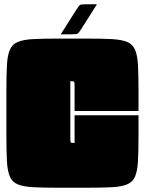

<svg xmlns="http://www.w3.org/2000/svg" viewBox="-20 -881 680 901"><path d="M385 -700Q458 -700 504.5 -697.5Q551 -695 577 -684Q603 -673 614 -647Q625 -621 627.5 -575Q630 -529 630 -455V-360H330V-480Q330 -495 327.5 -497.5Q325 -500 310 -500V-230Q310 -215 312.5 -212.5Q315 -210 330 -210V-340H630V-245Q630 -172 627.5 -125.5Q625 -79 614 -53Q603 -27 577 -16Q551 -5 505 -2.5Q459 0 385 0H255Q182 0 135.5 -2.5Q89 -5 63 -16Q37 -27 26 -53Q15 -79 12.5 -125.5Q10 -172 10 -245V-455Q10 -529 12.5 -575Q15 -621 26 -647Q37 -673 63 -684Q89 -695 135.5 -697.5Q182 -700 255 -700ZM435 -861 362 -746Q354 -733 349.5 -727.5Q345 -722 337.5 -721Q330 -720 314 -720H265L338 -835Q346 -848 350.5 -853.5Q355 -859 362.5 -860Q370 -861 386 -861Z"/></svg>

Font: Badeen Display
Style: Regular
Weight: 400
Version: Version 1.000; ttfautohint (v1.8.4.7-5d5b)